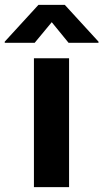

<svg xmlns="http://www.w3.org/2000/svg" viewBox="-83 -770 426 790"><path d="M56.6 -530.3H201.2V0H56.6ZM129.9 -678.7 59.6 -593.8H-63.5V-598.6L75.2 -750H183.6L322.3 -598.6V-593.8H199.2Z"/></svg>

Font: Pretendard Std
Style: Bold
Weight: 700
Designer: Base glyphs from Inter by Rasmus Andersson; Hangeul glyphs from Noto Sans CJK(Source Han Sans) by Jang Soo-young and Kan
Foundry: Kil Hyung-jin
Version: Version 1.309